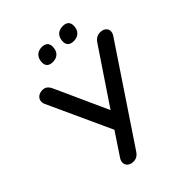

<svg xmlns="http://www.w3.org/2000/svg" viewBox="-248 -1050 1202 1202"><g transform="rotate(-45 353.0 -449.0)"><path d="M228 8C261 8 277 -12 289 -31L695 -638C721 -677 698 -713 654 -713C621 -713 604 -694 592 -675L355 -322L201 -662C189 -689 177 -713 142 -713C100 -713 73 -680 91 -641L285 -218L186 -69C160 -30 183 8 228 8ZM498 -790C541 -790 566 -818 566 -860C566 -890 548 -906 515 -906C471 -906 447 -878 447 -835C447 -806 465 -790 498 -790ZM312 -790C357 -790 380 -818 380 -860C380 -890 362 -906 330 -906C287 -906 262 -878 262 -835C262 -806 280 -790 312 -790Z"/></g></svg>

Font: SN Pro Semibold
Style: Italic
Weight: 600
Italic angle: -9°
Designer: Tobias Whetton
Foundry: Supernotes
Version: Version 1.001;Glyphs 3.2 (3249)